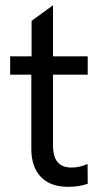

<svg xmlns="http://www.w3.org/2000/svg" viewBox="-20 -702 392 730"><path d="M238.3 8.3Q171.4 8.3 135.3 -29.5Q99.1 -67.4 99.1 -136.2V-418H18.6V-487.8H100.1V-622.6L181.6 -682.1V-487.8H313.5V-418H181.6V-149.9Q181.6 -105 199.5 -85Q217.3 -64.9 252.4 -64.9Q282.7 -64.9 313 -78.6L313.5 -3.4Q282.2 8.3 238.3 8.3Z"/></svg>

Font: HK Grotesk Medium Legacy
Style: Regular
Weight: 500
Designer: Alfredo Marco Pradil
Foundry: Hanken Design Co.
Version: Version 2.022;PS 002.022;hotconv 1.0.88;makeotf.lib2.5.64775